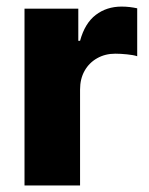

<svg xmlns="http://www.w3.org/2000/svg" viewBox="-20 -569 457 589"><path d="M55.2 0V-542.5H220.2V-443.8H225.6Q240.2 -497.6 273.7 -523.2Q307.1 -548.8 353 -548.8Q365.2 -548.8 377.7 -547.4Q390.1 -545.9 400.9 -543.5V-396.5Q389.2 -400.4 369.4 -402.3Q349.6 -404.3 333.5 -404.3Q302.7 -404.3 278.1 -390.4Q253.4 -376.5 239.5 -351.8Q225.6 -327.1 225.6 -294.4V0Z"/></svg>

Font: Inter 16pt ExtraBold
Style: Regular
Weight: 800
Version: Version 4.001;git-66647c0bb